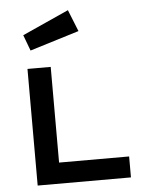

<svg xmlns="http://www.w3.org/2000/svg" viewBox="-53 -778 620 820"><g transform="rotate(-5 257.5 -367.5)"><path d="M75.2 -500H174.8V-89.8H475.1V0H75.2ZM69.8 -645 269 -734.9 306.2 -642.1 95.2 -577.1Z"/></g></svg>

Font: Optician Sans
Style: Regular
Weight: 400
Designer: Fábio Duarte Martins, Simen Schikulski
Version: Version 1.002